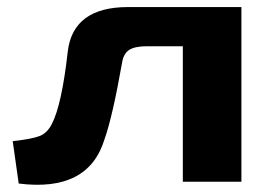

<svg xmlns="http://www.w3.org/2000/svg" viewBox="-20 -515 782 544"><path d="M664 -495V0H498V-384H397Q362 -384 346 -373.5Q330 -363 326 -338Q299 -185 276 -120Q230 30 33 5L16 -115Q70 -121 92 -129.5Q114 -138 127 -164Q155 -218 172 -369Q187 -495 343 -495Z"/></svg>

Font: Exo 2 Expanded
Style: Bold
Weight: 700
Width: 7
Designer: Natanael Gama
Version: Version 1.001;PS 001.001;hotconv 1.0.70;makeotf.lib2.5.58329